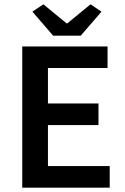

<svg xmlns="http://www.w3.org/2000/svg" viewBox="-20 -869 579 889"><path d="M83 0H488V-100H202V-290H436V-390H202V-554H478V-654H83ZM226 -704H354L450 -815L399 -849L292 -761H288L181 -849L130 -815Z"/></svg>

Font: Source Sans Pro Semibold
Style: Regular
Weight: 600
Designer: Paul D. Hunt
Foundry: Adobe Systems Incorporated
Version: Version 3.006;hotconv 1.0.111;makeotfexe 2.5.65597